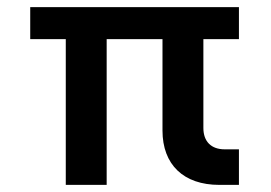

<svg xmlns="http://www.w3.org/2000/svg" viewBox="-20 -520 762 540"><path d="M165 0H280V-410H437V-153C437 -57 496 0 597 0H652V-100H612C574 -100 552 -122 552 -160V-410H652V-500H65V-410H165Z"/></svg>

Font: Uncut Sans Semibold
Style: Regular
Weight: 600
Designer: Kasper Nordkvist
Foundry: UNCUT.wtf
Version: Version 1.304;Glyphs 3.2 (3246)